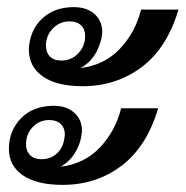

<svg xmlns="http://www.w3.org/2000/svg" viewBox="-20 -532 521 539"><path d="M187 -512Q224 -512 245.5 -492.5Q267 -473 267 -442Q267 -437 265 -425Q251 -365 206 -341Q273 -349 316.5 -395Q360 -441 376 -505H481Q449 -397 377.5 -343.5Q306 -290 212 -290Q139 -290 100 -317.5Q61 -345 61 -393Q61 -405 64 -418Q73 -460 105.5 -486Q138 -512 187 -512ZM109 -405Q109 -385 120 -373.5Q131 -362 152 -362Q181 -362 200 -382.5Q219 -403 219 -431Q219 -450 207.5 -461Q196 -472 175 -472Q151 -472 133 -456.5Q115 -441 110 -417Q109 -413 109 -405ZM131 -235Q167 -235 188.5 -215.5Q210 -196 210 -166Q210 -160 208 -148Q204 -124 189 -100.5Q174 -77 150 -64Q217 -72 260.5 -118Q304 -164 320 -228H424Q392 -120 321 -66.5Q250 -13 156 -13Q83 -13 44 -40Q5 -67 5 -114Q5 -165 39 -200Q73 -235 131 -235ZM96 -85Q122 -85 139 -100.5Q156 -116 160 -140Q162 -150 162 -155Q162 -173 150.5 -184Q139 -195 118 -195Q90 -195 71.5 -175Q53 -155 53 -127Q53 -108 64.5 -96.5Q76 -85 96 -85Z"/></svg>

Font: Taviraj
Style: Bold Italic
Weight: 700
Italic angle: -12°
Designer: Katatrad Team
Foundry: CadsonDemak
Version: Version 1.001